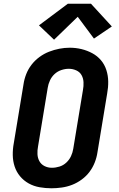

<svg xmlns="http://www.w3.org/2000/svg" viewBox="-20 -1002 640 1030"><path d="M256 8Q224 8 192.5 2.5Q161 -3 134 -18Q107 -33 87.5 -56.5Q68 -80 58.5 -109Q49 -138 48.5 -170Q48 -202 54 -234L106 -549Q110 -577 120.5 -604Q131 -631 149 -654.5Q167 -678 191.5 -696Q216 -714 243 -724.5Q270 -735 298 -740.5Q326 -746 354 -746Q387 -746 417.5 -738.5Q448 -731 475 -716.5Q502 -702 521.5 -679Q541 -656 550.5 -626.5Q560 -597 560.5 -565Q561 -533 555 -501L503 -186Q499 -158 488.5 -131Q478 -104 460.5 -80.5Q443 -57 418.5 -39Q394 -21 367 -10.5Q340 0 311.5 4Q283 8 256 8ZM258 -102Q279 -102 299.5 -108.5Q320 -115 336 -130Q352 -145 361 -164.5Q370 -184 373 -204L425 -519Q429 -540 428 -561Q427 -582 417.5 -599Q408 -616 389 -624.5Q370 -633 349 -633Q329 -633 308.5 -626Q288 -619 272.5 -604.5Q257 -590 248 -570.5Q239 -551 236 -531L184 -216Q180 -196 181 -175Q182 -154 191.5 -137Q201 -120 219 -111Q237 -102 258 -102ZM270 -789 189 -866 344 -982H468L580 -860L484 -795L397 -912Z"/></svg>

Font: Iosevka Curly XBdEx
Style: Italic
Weight: 800
Width: 7
Italic angle: -9°
Monospace: yes
Designer: Belleve Invis
Foundry: Belleve Invis
Version: Version 11.1.0; ttfautohint (v1.8.3)